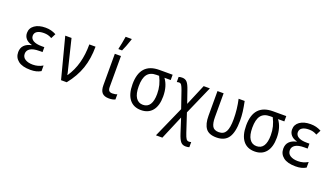

<svg xmlns="http://www.w3.org/2000/svg" viewBox="-80 -1459 4160 2382"><g transform="rotate(20 2000.0 -268.0)"><path d="M71 -146Q71 -202 104.5 -236.5Q138 -271 198 -283V-287Q147 -300 119.5 -331.5Q92 -363 92 -407Q92 -471 145.5 -509Q199 -547 288 -547Q328 -547 361.5 -538.5Q395 -530 429 -512L397 -449Q369 -465 344.5 -471Q320 -477 292 -477Q234 -477 202.5 -456.5Q171 -436 171 -399Q171 -359 209 -336.5Q247 -314 319 -314H355V-249H312Q233 -249 193.5 -224Q154 -199 154 -155Q154 -109 192.5 -85Q231 -61 293 -61Q364 -61 424 -97V-23Q395 -6 362.5 2Q330 10 287 10Q180 10 125.5 -32.5Q71 -75 71 -146Z M550 -537H633L713 -209L724 -164Q739 -108 741 -88H745Q808 -181 838 -292Q868 -403 868 -537H950Q950 -378 906 -249.5Q862 -121 765 0H690Z M1205 -121V-536H1286V-129Q1286 -93 1299.5 -78Q1313 -63 1344 -63Q1361 -63 1379.5 -66.5Q1398 -70 1406 -75V-6Q1374 10 1324 10Q1262 10 1233.5 -21.5Q1205 -53 1205 -121ZM1227 -614Q1233 -635 1243.5 -690.5Q1254 -746 1259 -780H1339V-772Q1302 -661 1275 -606H1227Z M1540 -258Q1540 -537 1793 -537H1968V-467H1885Q1950 -380 1950 -243Q1950 -121 1897 -55.5Q1844 10 1747 10Q1647 10 1593.5 -59Q1540 -128 1540 -258ZM1869 -247Q1869 -308 1855.5 -361Q1842 -414 1815 -467H1780Q1698 -467 1659.5 -416.5Q1621 -366 1621 -259Q1621 -160 1654 -110Q1687 -60 1747 -60Q1808 -60 1838.5 -107.5Q1869 -155 1869 -247Z M2309 115 2248 -74 2115 240H2030L2213 -172L2136 -396Q2121 -438 2109 -456Q2097 -474 2078 -474Q2060 -474 2047 -469V-537Q2068 -544 2093 -544Q2134 -544 2158 -517Q2182 -490 2205 -421L2261 -259L2378 -536H2460L2294 -159L2374 83Q2392 137 2405 155.5Q2418 174 2440 174Q2455 174 2470 169V237Q2452 244 2422 244Q2380 244 2356 215.5Q2332 187 2309 115Z M2560 -212V-537H2641V-222Q2641 -143 2663.5 -103Q2686 -63 2748 -63Q2813 -63 2840.5 -113.5Q2868 -164 2868 -278Q2868 -409 2839 -537H2919Q2935 -459 2942 -402Q2949 -345 2949 -286Q2949 -134 2900 -62.5Q2851 9 2742 9Q2642 9 2601 -47Q2560 -103 2560 -212Z M3040 -258Q3040 -537 3293 -537H3468V-467H3385Q3450 -380 3450 -243Q3450 -121 3397 -55.5Q3344 10 3247 10Q3147 10 3093.5 -59Q3040 -128 3040 -258ZM3369 -247Q3369 -308 3355.5 -361Q3342 -414 3315 -467H3280Q3198 -467 3159.5 -416.5Q3121 -366 3121 -259Q3121 -160 3154 -110Q3187 -60 3247 -60Q3308 -60 3338.5 -107.5Q3369 -155 3369 -247Z M3571 -146Q3571 -202 3604.5 -236.5Q3638 -271 3698 -283V-287Q3647 -300 3619.5 -331.5Q3592 -363 3592 -407Q3592 -471 3645.5 -509Q3699 -547 3788 -547Q3828 -547 3861.5 -538.5Q3895 -530 3929 -512L3897 -449Q3869 -465 3844.5 -471Q3820 -477 3792 -477Q3734 -477 3702.5 -456.5Q3671 -436 3671 -399Q3671 -359 3709 -336.5Q3747 -314 3819 -314H3855V-249H3812Q3733 -249 3693.5 -224Q3654 -199 3654 -155Q3654 -109 3692.5 -85Q3731 -61 3793 -61Q3864 -61 3924 -97V-23Q3895 -6 3862.5 2Q3830 10 3787 10Q3680 10 3625.5 -32.5Q3571 -75 3571 -146Z"/></g></svg>

Font: Noto Sans Mono UI Cond
Style: Regular
Weight: 400
Width: 3
Monospace: yes
Designer: Monotype Design team
Foundry: Monotype Imaging Inc.
Version: Version 1.000